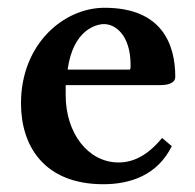

<svg xmlns="http://www.w3.org/2000/svg" viewBox="-20 -464 501 494"><path d="M397 -109C360 -64 323 -46 285 -46C207 -46 149 -121 149 -219V-245H392C416 -245 431 -252 431 -266C431 -351 396 -444 249 -444C144 -444 34 -351 34 -198C34 -88 94 10 246 10C315 10 385 -13 422 -88ZM154 -285C168 -387 227 -402 248 -402C275 -402 316 -376 316 -296C316 -290 316 -287 314 -285Z"/></svg>

Font: Libertinus Serif Semibold
Style: Regular
Weight: 600
Designer: Philipp H. Poll, Khaled Hosny
Foundry: Caleb Maclennan
Version: Version 7.050;RELEASE